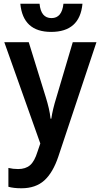

<svg xmlns="http://www.w3.org/2000/svg" viewBox="-20 -769 539 1029"><path d="M95 240Q74 240 56.5 238Q39 236 25 232V131Q38 134 50.5 135.5Q63 137 77 137Q117 137 141 116.5Q165 96 181 44L196 0L3 -543H134L226 -246Q235 -217 241.5 -189Q248 -161 251 -133H255Q262 -182 282 -246L370 -543H497L293 69Q264 156 217.5 198Q171 240 95 240ZM254 -598Q103 -598 89 -749H192Q199 -672 256 -672Q312 -672 320 -749H422Q408 -598 254 -598Z"/></svg>

Font: Noto Sans SemiCondensed SemiBold
Style: Regular
Weight: 600
Width: 4
Designer: Monotype Design Team
Foundry: Monotype Imaging Inc.
Version: Version 2.013; ttfautohint (v1.8.4.7-5d5b)